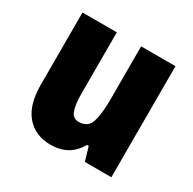

<svg xmlns="http://www.w3.org/2000/svg" viewBox="-130 -685 831 828"><g transform="rotate(30 285.5 -271.5)"><path d="M517 -553V0H385L365 -68H356Q313 10 219 10Q143 10 98.5 -41.5Q54 -93 54 -193V-553H225V-248Q225 -192 236 -164Q247 -136 274 -136Q321 -136 333.5 -177Q346 -218 346 -289V-553Z"/></g></svg>

Font: Noto Sans Tamil Condensed Black
Style: Regular
Weight: 900
Width: 3
Designer: Jelle Bosma - Monotype Design Team
Foundry: Monotype Imaging Inc.
Version: Version 2.004; ttfautohint (v1.8.4.7-5d5b)